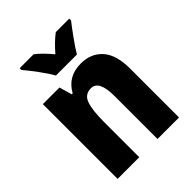

<svg xmlns="http://www.w3.org/2000/svg" viewBox="-217 -882 997 997"><g transform="rotate(-45 282.0 -383.0)"><path d="M345 -559Q250 -559 206 -479H199L179 -549H57V0H216V-256Q216 -347 231.5 -389Q247 -431 292 -431Q350 -431 350 -316V0H508V-359Q508 -460 464 -509.5Q420 -559 345 -559ZM468 -766H369Q329 -736 286 -686Q264 -712 245 -731.5Q226 -751 206 -766H104V-753Q128 -725 160.5 -681Q193 -637 210 -606H364Q383 -638 414.5 -681.5Q446 -725 468 -753Z"/></g></svg>

Font: Noto Sans Display SemiCondensed Extra
Style: Regular
Weight: 800
Width: 4
Designer: Monotype Design Team
Foundry: Monotype Imaging Inc.
Version: Version 1.900